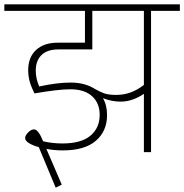

<svg xmlns="http://www.w3.org/2000/svg" viewBox="-33 -702 850 886"><path d="M797 -652H664V0H631V-269Q578 -233 523 -233Q483 -233 442 -249Q461 -217 461 -171Q461 -97 409.5 -52.5Q358 -8 257 -8Q216 -8 181 -15L252 150L224 164L146 -23Q117 -31 100 -42Q83 -53 83 -65Q83 -77 97 -91Q111 -105 124 -105Q144 -105 166 -50Q208 -40 255 -40Q342 -40 384.5 -76Q427 -112 427 -172Q427 -226 392 -258Q357 -290 291 -290Q237 -290 126 -271Q124 -276 115.5 -294Q107 -312 102 -333.5Q97 -355 97 -377Q97 -438 133.5 -471.5Q170 -505 233 -505H359V-652H-13V-682H797ZM631 -652H393V-474H237Q185 -474 158.5 -448Q132 -422 132 -376Q132 -339 148 -303Q231 -321 293 -321Q355 -321 399 -295Q426 -279 447 -271.5Q468 -264 502 -264Q539 -264 570 -275.5Q601 -287 631 -310Z"/></svg>

Font: FiraGO UltraLight
Style: Regular
Weight: 200
Designer: bBox Type
Foundry: bBox Type GmbH
Version: Version 1.001